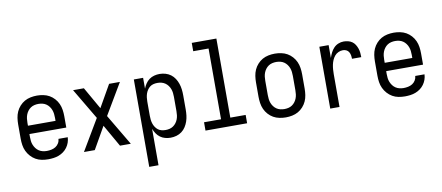

<svg xmlns="http://www.w3.org/2000/svg" viewBox="-79 -1055 3658 1590"><g transform="rotate(-10 1750.0 -260.0)"><path d="M252 8Q225 8 198 3Q171 -2 147.5 -15.5Q124 -29 105.5 -49.5Q87 -70 75.5 -94.5Q64 -119 60 -146Q56 -173 56 -200V-320Q56 -347 60 -374Q64 -401 75 -425.5Q86 -450 104.5 -470.5Q123 -491 146 -504Q169 -517 196 -522.5Q223 -528 250 -528Q277 -528 304 -522.5Q331 -517 354 -504Q377 -491 395.5 -470.5Q414 -450 425 -425.5Q436 -401 440 -374Q444 -347 444 -320V-225H134V-200Q134 -183 136 -166Q138 -149 144.5 -133Q151 -117 161.5 -103Q172 -89 186.5 -79.5Q201 -70 218 -66Q235 -62 252 -62Q271 -62 290.5 -66Q310 -70 326 -80Q342 -90 352.5 -107Q363 -124 364 -144H442Q441 -121 433.5 -99.5Q426 -78 412.5 -59.5Q399 -41 380.5 -27.5Q362 -14 341 -6Q320 2 297 5Q274 8 252 8ZM366 -295V-320Q366 -337 364 -354Q362 -371 356 -387Q350 -403 339.5 -417Q329 -431 315 -440.5Q301 -450 284 -454Q267 -458 250 -458Q233 -458 216 -454Q199 -450 185 -440.5Q171 -431 160.5 -417Q150 -403 144 -387Q138 -371 136 -354Q134 -337 134 -320V-295Z M553 0 707 -260 553 -520H644L750 -334L856 -520H947L793 -260L947 0H856L750 -186L644 0Z M1064 215V-520H1142V-429Q1150 -450 1163 -469.5Q1176 -489 1194.5 -502.5Q1213 -516 1235.5 -522Q1258 -528 1281 -528Q1306 -528 1330.5 -521Q1355 -514 1375 -499Q1395 -484 1408.5 -463Q1422 -442 1430 -418.5Q1438 -395 1441 -370Q1444 -345 1444 -320V-200Q1444 -175 1441 -150Q1438 -125 1430 -101.5Q1422 -78 1408.5 -57Q1395 -36 1375 -21Q1355 -6 1330.5 1Q1306 8 1281 8Q1258 8 1235.5 2Q1213 -4 1194.5 -17.5Q1176 -31 1163 -50.5Q1150 -70 1142 -91V215ZM1251 -62Q1268 -62 1284.5 -66Q1301 -70 1315 -79.5Q1329 -89 1339.5 -103Q1350 -117 1356 -133Q1362 -149 1364 -166Q1366 -183 1366 -200V-320Q1366 -337 1364 -354Q1362 -371 1356 -387Q1350 -403 1339.5 -417Q1329 -431 1315 -440.5Q1301 -450 1284.5 -454Q1268 -458 1251 -458Q1234 -458 1217.5 -454Q1201 -450 1188 -440Q1175 -430 1165.5 -415.5Q1156 -401 1151 -385.5Q1146 -370 1144 -353.5Q1142 -337 1142 -320V-200Q1142 -183 1144 -166.5Q1146 -150 1151 -134.5Q1156 -119 1165.5 -104.5Q1175 -90 1188 -80Q1201 -70 1217.5 -66Q1234 -62 1251 -62Z M1575 0V-70H1718V-665H1589V-735H1796V-70H1925V0Z M2250 8Q2223 8 2196 2.5Q2169 -3 2146 -16Q2123 -29 2104.5 -49.5Q2086 -70 2075 -94.5Q2064 -119 2060 -146Q2056 -173 2056 -200V-320Q2056 -347 2060 -374Q2064 -401 2075 -425.5Q2086 -450 2104.5 -470.5Q2123 -491 2146 -504Q2169 -517 2196 -522.5Q2223 -528 2250 -528Q2277 -528 2304 -522.5Q2331 -517 2354 -504Q2377 -491 2395.5 -470.5Q2414 -450 2425 -425.5Q2436 -401 2440 -374Q2444 -347 2444 -320V-200Q2444 -173 2440 -146Q2436 -119 2425 -94.5Q2414 -70 2395.5 -49.5Q2377 -29 2354 -16Q2331 -3 2304 2.5Q2277 8 2250 8ZM2250 -62Q2267 -62 2284 -66Q2301 -70 2315 -79.5Q2329 -89 2339.5 -103Q2350 -117 2356 -133Q2362 -149 2364 -166Q2366 -183 2366 -200V-320Q2366 -337 2364 -354Q2362 -371 2356 -387Q2350 -403 2339.5 -417Q2329 -431 2315 -440.5Q2301 -450 2284 -454Q2267 -458 2250 -458Q2233 -458 2216 -454Q2199 -450 2185 -440.5Q2171 -431 2160.5 -417Q2150 -403 2144 -387Q2138 -371 2136 -354Q2134 -337 2134 -320V-200Q2134 -183 2136 -166Q2138 -149 2144 -133Q2150 -117 2160.5 -103Q2171 -89 2185 -79.5Q2199 -70 2216 -66Q2233 -62 2250 -62Z M2624 0V-520H2702V-412Q2709 -434 2719.5 -455Q2730 -476 2746 -493Q2762 -510 2784 -519Q2806 -528 2829 -528Q2848 -528 2866.5 -523.5Q2885 -519 2900 -508.5Q2915 -498 2925 -482Q2935 -466 2941 -448.5Q2947 -431 2949 -412.5Q2951 -394 2951 -375H2873Q2873 -390 2870.5 -404.5Q2868 -419 2860.5 -432Q2853 -445 2839.5 -451.5Q2826 -458 2811 -458Q2791 -458 2772.5 -449.5Q2754 -441 2741.5 -426Q2729 -411 2721 -392.5Q2713 -374 2709 -354.5Q2705 -335 2703.5 -315Q2702 -295 2702 -276V0Z M3252 8Q3225 8 3198 3Q3171 -2 3147.5 -15.5Q3124 -29 3105.5 -49.5Q3087 -70 3075.5 -94.5Q3064 -119 3060 -146Q3056 -173 3056 -200V-320Q3056 -347 3060 -374Q3064 -401 3075 -425.5Q3086 -450 3104.5 -470.5Q3123 -491 3146 -504Q3169 -517 3196 -522.5Q3223 -528 3250 -528Q3277 -528 3304 -522.5Q3331 -517 3354 -504Q3377 -491 3395.5 -470.5Q3414 -450 3425 -425.5Q3436 -401 3440 -374Q3444 -347 3444 -320V-225H3134V-200Q3134 -183 3136 -166Q3138 -149 3144.5 -133Q3151 -117 3161.5 -103Q3172 -89 3186.5 -79.5Q3201 -70 3218 -66Q3235 -62 3252 -62Q3271 -62 3290.5 -66Q3310 -70 3326 -80Q3342 -90 3352.5 -107Q3363 -124 3364 -144H3442Q3441 -121 3433.5 -99.5Q3426 -78 3412.5 -59.5Q3399 -41 3380.5 -27.5Q3362 -14 3341 -6Q3320 2 3297 5Q3274 8 3252 8ZM3366 -295V-320Q3366 -337 3364 -354Q3362 -371 3356 -387Q3350 -403 3339.5 -417Q3329 -431 3315 -440.5Q3301 -450 3284 -454Q3267 -458 3250 -458Q3233 -458 3216 -454Q3199 -450 3185 -440.5Q3171 -431 3160.5 -417Q3150 -403 3144 -387Q3138 -371 3136 -354Q3134 -337 3134 -320V-295Z"/></g></svg>

Font: Iosevka Fuck
Style: Regular
Weight: 400
Monospace: yes
Designer: Belleve Invis
Foundry: Belleve Invis
Version: Version 28.0.7; ttfautohint (v1.8.3)